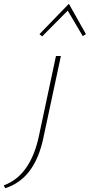

<svg xmlns="http://www.w3.org/2000/svg" viewBox="-151 -703 473 1012"><path d="M302 -523 285 -513 206 -647 71 -511 57 -523 212 -683ZM144 -408H170L78 22Q33 240 -124 289L-131 274Q8 223 53 19Z"/></svg>

Font: Ysabeau Infant Extralight
Style: Italic
Weight: 200
Italic angle: -12°
Designer: Christian Thalmann (Catharsis Fonts)
Version: Version 0.003